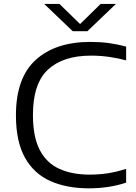

<svg xmlns="http://www.w3.org/2000/svg" viewBox="-20 -966 702 994"><path d="M439.5 9Q326 9 241.2 -28.5Q156.5 -66 109.5 -149.2Q62.5 -232.5 62.5 -369Q62.5 -563 165 -656Q267.5 -749 447.5 -749Q499 -749 543.5 -743Q588 -737 633 -725V-653.5Q590 -665 544.5 -671.5Q499 -678 451.5 -678Q306.5 -678 228.5 -605.8Q150.5 -533.5 150.5 -371Q150.5 -257 186 -189.2Q221.5 -121.5 287.5 -91.8Q353.5 -62 444 -62Q492.5 -62 537.5 -68.8Q582.5 -75.5 633 -92V-20.5Q545 9 439.5 9ZM356.5 -804.5 209 -945.5H288L394.5 -841.5L501 -945.5H580L432.5 -804.5Z"/></svg>

Font: Encode Sans Expanded
Style: Regular
Weight: 400
Width: 7
Designer: Multiple Designers
Foundry: Impallari Type
Version: Version 3.000; ttfautohint (v1.8.3) -l 8 -r 50 -G 200 -x 14 